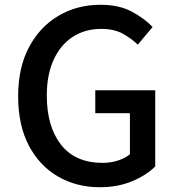

<svg xmlns="http://www.w3.org/2000/svg" viewBox="-20 -770 741 804"><path d="M398 14Q300 14 222.5 -31Q145 -76 100.5 -161Q56 -246 56 -367Q56 -487 101.5 -572.5Q147 -658 225 -704Q303 -750 401 -750Q479 -750 532.5 -721Q586 -692 619 -657L557 -583Q529 -610 493 -629.5Q457 -649 404 -649Q336 -649 284.5 -615.5Q233 -582 204.5 -519.5Q176 -457 176 -370Q176 -240 235.5 -164Q295 -88 410 -88Q444 -88 474.5 -98Q505 -108 524 -124V-296H379V-392H630V-73Q593 -36 533 -11Q473 14 398 14Z"/></svg>

Font: Source Han Sans SC Medium
Style: Regular
Weight: 500
Designer: Ryoko NISHIZUKA 西塚涼子 (kana, bopomofo & ideographs); Paul D. Hunt (Latin, Greek & Cyrillic); Sandoll Communications 산돌커뮤니
Foundry: Adobe
Version: Version 2.004;hotconv 1.0.118;makeotfexe 2.5.65603